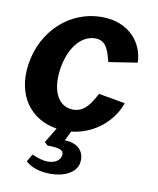

<svg xmlns="http://www.w3.org/2000/svg" viewBox="-85 -606 733 892"><g transform="rotate(10 281.5 -160.5)"><path d="M342 143C348 103 327 56 253 54L275 9C388 -3 470 -82 497 -164L372 -186C349 -143 322 -93 266 -93C197 -93 160 -162 174 -265C188 -366 242 -437 311 -437C365 -437 376 -386 389 -339L524 -360C522 -451 455 -540 323 -540C175 -540 48 -427 25 -263C4 -116 81 -12 206 7L163 78L178 92C238 92 257 102 253 125C250 149 226 165 192 165C165 165 140 155 117 145L96 181C125 208 168 219 216 219C278 219 335 192 342 143Z"/></g></svg>

Font: Cheyenne Sans
Style: Bold Italic
Weight: 700
Italic angle: -8.13011°
Designer: The Public Sans project authors (U.S. Web Design System), Libre Franklin designed by Pablo Impallari and Rodrigo Fuenzal
Foundry: The Cheyenne Sans Project Authors
Version: Version 2.007